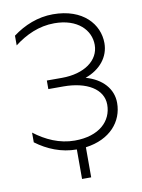

<svg xmlns="http://www.w3.org/2000/svg" viewBox="-94 -769 734 993"><g transform="rotate(-10 273.0 -272.5)"><path d="M254 5H255V160H303V2C433 -15 502 -99 502 -196C502 -271 449 -328 364 -352C443 -380 491 -440 491 -512C491 -611 412 -705 254 -705C175 -705 102 -675 42 -630V-579C102 -625 172 -658 253 -658C376 -658 440 -589 440 -512C440 -430 361 -373 243 -373H164V-328H243C366 -328 450 -278 450 -196C450 -110 382 -42 253 -42C173 -42 102 -75 42 -121V-70C102 -25 175 5 254 5Z"/></g></svg>

Font: Chess Sans Light
Style: Regular
Weight: 300
Designer: Wolf Bōese
Foundry: Wolf Bōese
Version: Version 7.223;Glyphs 3.3 (3306)